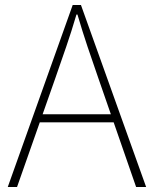

<svg xmlns="http://www.w3.org/2000/svg" viewBox="-20 -746 614 766"><path d="M11 0 270 -726H303L563 0H523L372 -435Q349 -501 329 -560.5Q309 -620 289 -688H285Q265 -620 244.5 -560.5Q224 -501 201 -435L48 0ZM123 -258V-290H447V-258Z"/></svg>

Font: Noto Sans HK Thin Thin
Style: Regular
Weight: 250
Version: Version 2.004-H2;hotconv 1.0.118;makeotfexe 2.5.65603